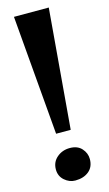

<svg xmlns="http://www.w3.org/2000/svg" viewBox="-136 -937 561 991"><g transform="rotate(-15 144.5 -441.0)"><path d="M235 -890 181 -251H103L49 -890ZM54 -73Q54 -112.5 82.8 -137Q111.5 -161.5 151.5 -161.5Q193 -161.5 215.2 -136.5Q237.5 -111.5 237.5 -80Q237.5 -38 209.5 -15Q181.5 8 137 8Q105.5 8 79.8 -14.5Q54 -37 54 -73Z"/></g></svg>

Font: Merriweather 48pt Black
Style: Regular
Weight: 900
Version: Version 2.100